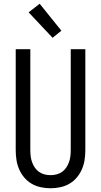

<svg xmlns="http://www.w3.org/2000/svg" viewBox="-20 -998 540 1026"><path d="M250 8Q224 8 198 2.5Q172 -3 149.5 -16Q127 -29 110 -49Q93 -69 82.5 -93Q72 -117 68 -143Q64 -169 64 -195V-735H142V-195Q142 -179 144 -162.5Q146 -146 151.5 -131Q157 -116 166 -102.5Q175 -89 188.5 -79.5Q202 -70 218 -66Q234 -62 250 -62Q266 -62 282 -66Q298 -70 311.5 -79.5Q325 -89 334 -102.5Q343 -116 348.5 -131Q354 -146 356 -162.5Q358 -179 358 -195V-735H436V-195Q436 -169 432 -143Q428 -117 417.5 -93Q407 -69 390 -49Q373 -29 350.5 -16Q328 -3 302 2.5Q276 8 250 8ZM261 -796 133 -932 192 -978 308 -834Z"/></svg>

Font: Iosevka Fixed
Style: Regular
Weight: 400
Monospace: yes
Designer: Belleve Invis
Foundry: Belleve Invis
Version: Version 33.2.4